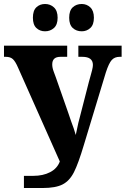

<svg xmlns="http://www.w3.org/2000/svg" viewBox="-20 -943 634 963"><path d="M145 -854Q145 -890 162.5 -906.5Q180 -923 206 -923Q232 -923 250.5 -906Q269 -889 269 -854Q269 -819 250.5 -802.5Q232 -786 206 -786Q180 -786 162.5 -802.5Q145 -819 145 -854ZM327 -854Q327 -890 345 -906.5Q363 -923 390 -923Q415 -923 433 -906Q451 -889 451 -854Q451 -819 433 -802.5Q415 -786 390 -786Q363 -786 345 -802.5Q327 -819 327 -854ZM100 -61H147Q196 -61 231.5 -79.5Q267 -98 280 -133L70 -605Q57 -635 44.5 -646.5Q32 -658 9 -658H0V-714H317V-658H283Q242 -658 242 -620Q242 -603 249.5 -583.5Q257 -564 260 -555L322 -378L337 -334Q351 -298 360 -266L373 -327L379 -350L426 -533Q425 -529 436 -569Q438 -575 442 -591.5Q446 -608 446 -617Q446 -658 393 -658H373V-714H590V-658H580Q555 -658 540.5 -642Q526 -626 511 -580L401 -217Q373 -123 351 -79.5Q329 -36 294 -18Q259 0 194 0H100Z"/></svg>

Font: Noto Serif CondBlack
Style: Regular
Weight: 900
Width: 3
Designer: Monotype Design Team
Foundry: Monotype Imaging Inc.
Version: Version 1.001